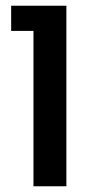

<svg xmlns="http://www.w3.org/2000/svg" viewBox="-20 -651 300 671"><path d="M212 -631V0H97V-543H19V-631Z"/></svg>

Font: Teko Medium
Style: Regular
Weight: 500
Designer: Manushi Parikh, Jonny Pinhorn
Foundry: Indian Type Foundry
Version: Version 1.106;PS 1.0;hotconv 1.0.78;makeotf.lib2.5.61930; tt